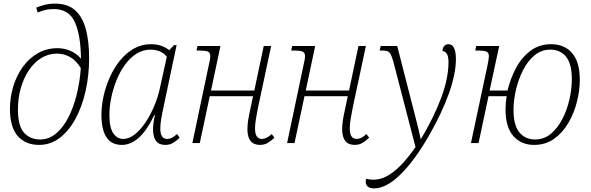

<svg xmlns="http://www.w3.org/2000/svg" viewBox="-20 -790 3263 1060"><path d="M196 10Q121 10 78 -39Q35 -88 35 -188Q35 -253 53.5 -313.5Q72 -374 106.5 -421.5Q141 -469 189.5 -496.5Q238 -524 297 -524Q334 -524 368.5 -509.5Q403 -495 427 -466Q426 -594 393.5 -667Q361 -740 277 -740Q248 -740 226.5 -734Q205 -728 188 -721L180 -748Q197 -755 223.5 -762.5Q250 -770 284 -770Q354 -770 395 -733Q436 -696 454 -628.5Q472 -561 472 -469Q472 -374 452.5 -287.5Q433 -201 396.5 -134Q360 -67 309.5 -28.5Q259 10 196 10ZM202 -20Q250 -20 289 -52.5Q328 -85 357 -141Q386 -197 403.5 -268Q421 -339 426 -414Q401 -456 367 -475Q333 -494 294 -494Q248 -494 208.5 -470Q169 -446 140 -403Q111 -360 95 -304.5Q79 -249 79 -185Q79 -94 113 -57Q147 -20 202 -20Z M653 10Q595 10 567.5 -32.5Q540 -75 540 -156Q540 -206 552 -260Q564 -314 587 -365Q610 -416 643.5 -457Q677 -498 719.5 -522Q762 -546 813 -546Q846 -546 871 -537Q896 -528 914 -513L941 -541H955L882 -195Q875 -164 870 -134Q865 -104 865 -80Q865 -23 903 -23Q929 -23 957 -50L972 -30Q954 -12 935.5 -1Q917 10 892 10Q825 10 825 -75Q825 -93 827.5 -111.5Q830 -130 835 -155H832Q790 -68 745.5 -29Q701 10 653 10ZM661 -23Q692 -23 723 -47Q754 -71 781.5 -111.5Q809 -152 831 -203.5Q853 -255 864 -309L901 -477Q883 -499 859.5 -507.5Q836 -516 812 -516Q769 -516 733.5 -493.5Q698 -471 670 -432.5Q642 -394 623 -346.5Q604 -299 594 -249.5Q584 -200 584 -155Q584 -85 605.5 -54Q627 -23 661 -23Z M1415 10Q1346 10 1346 -77Q1346 -101 1350.5 -129Q1355 -157 1363 -192L1377 -259H1138L1083 0H1042L1133 -432Q1137 -447 1139 -459.5Q1141 -472 1141 -479Q1141 -500 1127 -505.5Q1113 -511 1083 -511H1065L1070 -536H1197L1145 -290H1384L1436 -536H1477L1404 -194Q1398 -163 1393 -133.5Q1388 -104 1388 -80Q1388 -23 1426 -23Q1452 -23 1480 -50L1495 -30Q1477 -12 1458 -1Q1439 10 1415 10Z M1938 10Q1869 10 1869 -77Q1869 -101 1873.5 -129Q1878 -157 1886 -192L1900 -259H1661L1606 0H1565L1656 -432Q1660 -447 1662 -459.5Q1664 -472 1664 -479Q1664 -500 1650 -505.5Q1636 -511 1606 -511H1588L1593 -536H1720L1668 -290H1907L1959 -536H2000L1927 -194Q1921 -163 1916 -133.5Q1911 -104 1911 -80Q1911 -23 1949 -23Q1975 -23 2003 -50L2018 -30Q2000 -12 1981 -1Q1962 10 1938 10Z M2046 250Q1999 250 1999 212Q1999 204 2002 197Q2021 202 2039 202Q2086 202 2128 175.5Q2170 149 2206.5 108Q2243 67 2274 22L2151 -452Q2143 -479 2136 -491.5Q2129 -504 2118.5 -507.5Q2108 -511 2090 -511H2076L2082 -536H2173L2276 -134Q2284 -104 2290.5 -76Q2297 -48 2303 -21Q2375 -141 2415.5 -249.5Q2456 -358 2456 -446Q2456 -482 2445.5 -495Q2435 -508 2423 -508Q2423 -526 2432.5 -536Q2442 -546 2455 -546Q2497 -546 2497 -464Q2497 -383 2458.5 -274.5Q2420 -166 2347 -39Q2268 98 2190 174Q2112 250 2046 250Z M2580 0 2672 -432Q2675 -447 2677 -459.5Q2679 -472 2679 -479Q2679 -500 2665 -505.5Q2651 -511 2622 -511H2604L2609 -536H2736L2683 -290H2782Q2797 -354 2828 -413Q2859 -472 2908 -509Q2957 -546 3023 -546Q3096 -546 3138.5 -497Q3181 -448 3181 -350Q3181 -292 3165.5 -229.5Q3150 -167 3118.5 -112.5Q3087 -58 3039.5 -24Q2992 10 2929 10Q2857 10 2814 -39Q2771 -88 2771 -186Q2771 -222 2777 -259H2677L2622 0ZM2934 -20Q2984 -20 3021.5 -51.5Q3059 -83 3085 -133.5Q3111 -184 3124 -242Q3137 -300 3137 -353Q3137 -438 3105 -477Q3073 -516 3018 -516Q2969 -516 2931 -484.5Q2893 -453 2867.5 -402.5Q2842 -352 2828.5 -294Q2815 -236 2815 -183Q2815 -98 2847.5 -59Q2880 -20 2934 -20Z"/></svg>

Font: Noto Serif SemiCondensed ExtraLight
Style: Italic
Weight: 200
Width: 4
Italic angle: -12°
Designer: Monotype Design Team
Foundry: Monotype Imaging Inc.
Version: Version 2.013